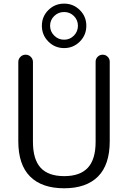

<svg xmlns="http://www.w3.org/2000/svg" viewBox="-20 -1055 695 1050"><path d="M80.1 -282.2V-715.8Q80.1 -732.4 91.8 -744.1Q103.5 -755.9 120.1 -755.9Q136.7 -755.9 148.4 -744.1Q160.2 -732.4 160.2 -715.8V-279.3Q160.2 -183.6 202.1 -137.7Q244.1 -91.8 331.1 -91.8Q418 -91.8 460.4 -137.7Q502.9 -183.6 502.9 -279.3V-717.8Q502.9 -733.4 514.2 -744.6Q525.4 -755.9 541.5 -755.9Q557.6 -755.9 568.8 -744.6Q580.1 -733.4 580.1 -717.8V-282.2Q580.1 -154.3 516.1 -89.8Q452.1 -25.4 330.6 -25.4Q209 -25.4 144.5 -89.8Q80.1 -154.3 80.1 -282.2ZM416.5 -1000Q452.1 -964.8 452.1 -914.1Q452.1 -863.3 416.5 -827.6Q380.9 -792 330.6 -792Q280.3 -792 244.6 -827.6Q209 -863.3 209 -914.1Q209 -964.8 244.6 -1000Q280.3 -1035.2 330.6 -1035.2Q380.9 -1035.2 416.5 -1000ZM253.9 -914.1Q253.9 -882.8 276.4 -860.4Q298.8 -837.9 330.6 -837.9Q362.3 -837.9 384.3 -860.4Q406.2 -882.8 406.2 -914.1Q406.2 -945.3 384.3 -967.3Q362.3 -989.3 330.6 -989.3Q298.8 -989.3 276.4 -967.3Q253.9 -945.3 253.9 -914.1Z"/></svg>

Font: Gen Jyuu Gothic Normal
Style: Regular
Weight: 300
Designer: [Source Han Sans]
Ryoko NISHIZUKA  (kana & ideographs); Paul D. Hunt (Latin, Greek & Cyrillic); Wenlong ZHANG  (bopomofo
Version: Version 1.002.20150607